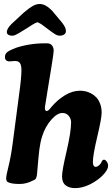

<svg xmlns="http://www.w3.org/2000/svg" viewBox="-20 -926 570 973"><path d="M112.8 -780.8Q64.9 -750.5 53.7 -747.1Q47.9 -745.1 42 -745.1Q28.8 -745.1 21.2 -750.7Q13.7 -756.3 14.6 -766.1Q17.1 -783.2 37.6 -803.7L100.6 -862.3Q128.9 -886.2 146.5 -896Q164.1 -905.8 181.6 -905.8Q210.9 -905.8 244.1 -871.6L294.4 -811.5Q315.9 -784.2 314 -766.1Q313 -756.3 304.2 -750.7Q295.4 -745.1 282.2 -745.1Q272 -745.1 262 -751Q252 -756.8 227.5 -774.9Q222.7 -778.8 219.7 -780.8Q216.8 -782.7 206.3 -790.8Q195.8 -798.8 192.4 -801.3Q189 -803.7 182.1 -807.6Q175.3 -811.5 169.9 -813.5Q164.1 -811.5 156.7 -807.9Q149.4 -804.2 144.5 -801Q139.6 -797.9 129.2 -791.3Q118.7 -784.7 112.8 -780.8ZM44.4 -200.7 82 -487.3Q91.3 -562.5 87.6 -587.6Q84 -612.8 64.5 -616.2Q55.2 -617.7 42.5 -616Q29.8 -614.3 22.9 -615.2Q4.9 -618.2 4.9 -636.7Q4.9 -652.8 17.3 -662.4Q29.8 -671.9 60.5 -683.6Q134.3 -708 220.2 -706.5Q235.4 -706.1 243.7 -695.6Q252 -685.1 252 -668.5Q252 -657.7 242.2 -596.7Q232.4 -535.6 221.2 -467.8Q210 -399.9 208 -385.7Q206.5 -377.4 208.7 -370.4Q210.9 -363.3 216.8 -363.3Q225.1 -363.3 238.3 -381.3Q269.5 -418.9 308.1 -442.6Q346.7 -466.3 385.7 -466.3Q398.9 -466.3 412.8 -463.4Q426.8 -460.4 441.9 -452.4Q457 -444.3 468.5 -432.1Q480 -419.9 487.5 -399.9Q495.1 -379.9 495.1 -354.5Q495.1 -326.7 472.9 -233.2Q450.7 -139.6 450.7 -105Q450.7 -83.5 462.4 -80.6Q469.2 -79.1 479.5 -86.4Q489.7 -93.8 494.1 -104.5Q499.5 -117.7 508.3 -116.7Q514.6 -116.2 521.2 -106.9Q527.8 -97.7 527.8 -85.4Q527.8 -69.8 510.5 -48.6Q493.2 -27.3 466.8 -9.8Q412.1 27.3 360.4 27.3Q331.1 27.3 312.7 13.2Q294.4 -1 294.4 -32.7Q294.4 -61.5 317.4 -159.4Q340.3 -257.3 340.3 -306.2Q340.3 -324.7 328.1 -339.1Q315.9 -353.5 296.4 -353.5Q270 -353.5 239.7 -319.1Q209.5 -284.7 193.8 -235.8Q184.1 -205.6 179.4 -168.5Q174.8 -131.3 168 -47.4Q166.5 -30.3 162.6 -22.7Q158.7 -15.1 147.9 -11.7Q114.7 6.3 80.1 6.3Q45.4 6.3 29.3 0.5Q19 -2 15.1 -7.1Q11.2 -12.2 11.2 -22Q11.2 -36.1 23.2 -83.5Q35.2 -130.9 44.4 -200.7Z"/></svg>

Font: Cooper*
Style: Bold Italic
Weight: 700
Italic angle: -7°
Designer: Owen Earl
Foundry: indestructible type*
Version: Version 0.001